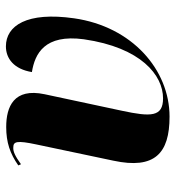

<svg xmlns="http://www.w3.org/2000/svg" viewBox="8 -592 594 650"><g transform="rotate(-90 305.0 -267.0)"><path d="M235 10C394 10 540 -117 568 -313C591 -473 543 -544 473 -544C432 -544 396 -517 386 -456C448 -446 515 -413 497 -280C469 -86 375 -12 297 -12C234 -12 234 -53 255 -151L311 -413C333 -517 269 -543 200 -543C148 -543 110 -530 70 -502L74 -493C102 -513 117 -520 131 -519C151 -519 155 -507 141 -441L86 -180C56 -40 111 10 235 10Z"/></g></svg>

Font: Noto Serif Display ExtraBold
Style: Italic
Weight: 800
Italic angle: -12°
Designer: Monotype Design Team
Foundry: Monotype Imaging Inc.
Version: Version 2.009